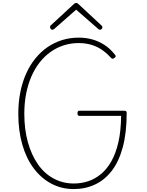

<svg xmlns="http://www.w3.org/2000/svg" viewBox="-20 -1272 1001 1311"><path d="M484 19Q401 19 331.5 -17.5Q262 -54 211 -121.5Q160 -189 132.5 -284Q105 -379 105 -495Q105 -574 119 -643.5Q133 -713 159 -770.5Q185 -828 222 -873.5Q259 -919 305 -950.5Q351 -982 404.5 -998.5Q458 -1015 517 -1015Q568 -1015 611.5 -1002.5Q655 -990 693 -965.5Q731 -941 762 -902Q770 -894 770 -888Q770 -882 761 -876Q753 -870 747.5 -871Q742 -872 734 -881Q704 -914 670.5 -935.5Q637 -957 598.5 -967.5Q560 -978 517 -978Q464 -978 415.5 -962.5Q367 -947 325.5 -917.5Q284 -888 251 -846Q218 -804 194.5 -750Q171 -696 158.5 -632.5Q146 -569 146 -495Q146 -388 170.5 -300.5Q195 -213 239.5 -149.5Q284 -86 347 -52.5Q410 -19 484 -19Q535 -19 582 -34.5Q629 -50 669.5 -83.5Q710 -117 740.5 -171Q771 -225 788.5 -301.5Q806 -378 807 -481H521Q516 -481 512.5 -485Q509 -489 509 -498Q509 -508 512.5 -512Q516 -516 521 -516H826Q837 -516 841 -512.5Q845 -509 845 -502Q845 -366 818.5 -267.5Q792 -169 743.5 -106Q695 -43 628.5 -12Q562 19 484 19ZM338 -1069Q331 -1069 326.5 -1074.5Q322 -1080 322 -1087Q322 -1090 322.5 -1093Q323 -1096 327 -1099L484 -1244Q489 -1249 492.5 -1250.5Q496 -1252 500 -1252Q504 -1252 507.5 -1250.5Q511 -1249 516 -1244L674 -1097Q677 -1095 678 -1092Q679 -1089 679 -1086Q679 -1079 674.5 -1074Q670 -1069 663 -1069Q659 -1069 656 -1070.5Q653 -1072 650 -1075L500 -1206L351 -1075Q348 -1072 344.5 -1070.5Q341 -1069 338 -1069Z"/></svg>

Font: Playwrite NG Modern Thin
Style: Regular
Weight: 250
Designer: Veronika Burian, José Scaglione
Foundry: TypeTogether
Version: Version 1.002